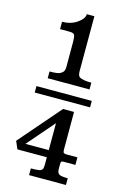

<svg xmlns="http://www.w3.org/2000/svg" viewBox="-165 -1046 862 1304"><g transform="rotate(15 266.0 -393.5)"><path d="M131.3 -530.3Q188.5 -530.3 205.8 -540Q223.1 -549.8 228.5 -560.8Q233.9 -571.8 233.9 -587.9V-764.2Q233.9 -803.2 227.3 -814.9Q220.7 -826.7 190.4 -826.7H126V-878.4Q187 -878.4 231.2 -909.4Q275.4 -940.4 275.4 -971.7H328.6L328.1 -587.9Q328.1 -553.7 341.3 -544.9Q363.3 -530.3 425.3 -530.3V-482.9H131.3ZM71.3 -411.6H460.4V-366.2H71.3ZM286.1 -308.1H363.3V-43Q363.3 -25.4 368.9 -20.8Q374.5 -16.1 387.7 -16.1H465.3V37.1H384.8Q370.6 37.1 366.9 40.8Q363.3 44.4 363.3 61V92.3Q363.3 119.6 377 128.9Q390.6 138.2 438.5 138.2V185.5H179.2V138.2Q237.3 138.2 248.5 131.3Q259.8 124.5 262.2 114.5Q264.6 104.5 264.6 87.4V37.1H57.6L34.2 -17.1ZM264.2 -13.2 264.6 -2.9V-202.6L100.6 -13.2Z"/></g></svg>

Font: Arbutus Slab
Style: Regular
Weight: 400
Version: Version 1.002; ttfautohint (v0.92) -l 10 -r 16 -G 200 -x 7 -